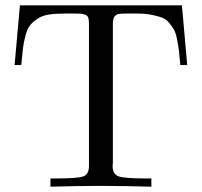

<svg xmlns="http://www.w3.org/2000/svg" viewBox="-20 -703 762 723"><path d="M35 -458 55 -683H665L685 -458H659Q656 -494 654 -511Q652 -528 647 -553.5Q642 -579 635.5 -590.5Q629 -602 617.5 -616.5Q606 -631 589.5 -637Q573 -643 549.5 -647.5Q526 -652 495 -652H462Q437 -652 427.5 -650.5Q418 -649 411.5 -641Q405 -633 405 -614V-90Q405 -88 404.5 -84Q404 -80 404 -78Q404 -47 426.5 -39Q449 -31 527 -31H550V0Q451 -3 352 -3Q280 -3 170 0V-31H192Q271 -31 293 -38.5Q315 -46 315 -78V-614Q315 -628 312.5 -636Q310 -644 301 -647.5Q292 -651 284 -651.5Q276 -652 257 -652H224Q188 -652 163 -648Q138 -644 120.5 -632Q103 -620 93 -607.5Q83 -595 76 -569Q69 -543 66.5 -521Q64 -499 60 -458Z"/></svg>

Font: CMU Serif
Style: Roman
Weight: 500
Version: Version 0.7.0